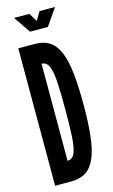

<svg xmlns="http://www.w3.org/2000/svg" viewBox="-135 -942 584 992"><g transform="rotate(-15 157.5 -446.0)"><path d="M30 0V-735H117Q165.5 -735 197.2 -714Q229 -693 247.2 -648.5Q265.5 -604 273 -534.2Q280.5 -464.5 280.5 -367Q280.5 -268 272.5 -198.2Q264.5 -128.5 245.8 -84.8Q227 -41 195.8 -20.5Q164.5 0 118 0ZM125.5 -108Q154 -108 165.8 -140Q177.5 -172 180.2 -230.2Q183 -288.5 183 -367.5Q183 -447 180.2 -505.2Q177.5 -563.5 165.5 -595.2Q153.5 -627 125.5 -627ZM111 -802.5 49.5 -892.5H131.5L158.5 -847.5L186 -892.5H268.5L206.5 -802.5Z"/></g></svg>

Font: League Gothic SemiCondensed
Style: Regular
Weight: 400
Width: 4
Designer: The League of Moveable Type
Version: Version 2.001